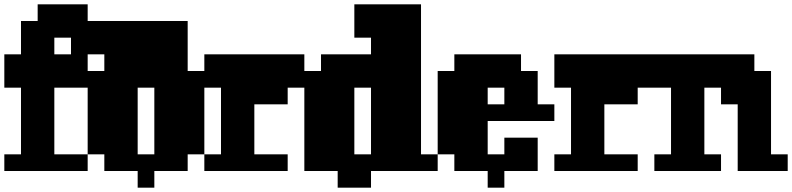

<svg xmlns="http://www.w3.org/2000/svg" viewBox="-20 -790 3659 887"><path d="M0 0V-77H77V-385H0V-539H77V-693H154V-770H385V-693H462V-539H385V-385H231V-77H385V0ZM308 -539V-616H231V-539Z M385 -77V-462H462V-693H847V-462H924V-77H847V0H693V77H616V0H462V-77ZM693 -77V-385H616V-77Z M924 0V-77H1001V-385H924V-539H1386V-385H1309V-308H1155V-77H1309V0Z M1386 0V-462H1463V-539H1694V-616H1617V-770H1925V-77H2002V0H1694V77H1540V0ZM1694 -77V-385H1617V-77Z M2002 -77V-462H2079V-539H2387V-462H2464V-308H2541V-231H2233V-77H2310V-154H2464V0H2310V77H2233V0H2079V-77ZM2310 -308V-385H2233V-308Z M2541 0V-77H2618V-385H2541V-539H3003V-385H2926V-308H2772V-77H2926V0Z M3003 0V-77H3080V-385H3003V-539H3465V-462H3542V-77H3619V0H3388V-308H3311V-385H3234V-77H3311V0Z"/></svg>

Font: Coral Pixels
Style: Regular
Weight: 400
Designer: Tanukizamurai
Foundry: TanukiFont
Version: Version 1.000; ttfautohint (v1.8.4.7-5d5b)